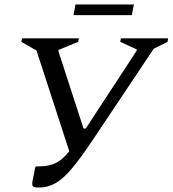

<svg xmlns="http://www.w3.org/2000/svg" viewBox="-20 -832 775 862"><path d="M398 -206Q344 -125 304.5 -77.5Q265 -30 230 -10Q195 10 155 10Q132 10 127.5 4Q123 -2 126 -19L138 -80L142 -85H155Q202 -85 233 -101.5Q264 -118 291 -153L144 -605L76 -644L79 -660H334L331 -644L243 -608L242 -603L355 -255H365L594 -605V-610L520 -644L523 -660H735L732 -644L670 -613ZM310 -764 319 -812H581L572 -764Z"/></svg>

Font: Spectral Medium
Style: Italic
Weight: 500
Italic angle: -10°
Designer: Jean-Baptiste Levee
Foundry: Production Type
Version: Version 2.001